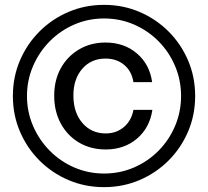

<svg xmlns="http://www.w3.org/2000/svg" viewBox="-20 -755 857 790"><path d="M408 15Q330 15 262 -14Q194 -43 142.5 -94.5Q91 -146 62 -214Q33 -282 33 -360Q33 -438 62 -506Q91 -574 142.5 -625.5Q194 -677 262 -706Q330 -735 408 -735Q486 -735 554 -706Q622 -677 673.5 -625.5Q725 -574 754 -506Q783 -438 783 -360Q783 -282 754 -214Q725 -146 673.5 -94.5Q622 -43 554 -14Q486 15 408 15ZM408 -41Q474 -41 531.5 -66Q589 -91 632.5 -135Q676 -179 700.5 -237Q725 -295 725 -360Q725 -425 700.5 -483Q676 -541 632.5 -585Q589 -629 531.5 -654Q474 -679 408 -679Q343 -679 285.5 -654Q228 -629 184.5 -585Q141 -541 116 -483Q91 -425 91 -360Q91 -295 116 -237Q141 -179 184.5 -135Q228 -91 285.5 -66Q343 -41 408 -41ZM415 -140Q353 -140 305 -168.5Q257 -197 230 -247Q203 -297 203 -361Q203 -425 230 -474Q257 -523 305 -551.5Q353 -580 414 -580Q491 -580 543.5 -535Q596 -490 606 -417H529Q522 -462 491 -488Q460 -514 414 -514Q355 -514 318.5 -472Q282 -430 282 -362Q282 -292 319 -249Q356 -206 415 -206Q459 -206 490 -232.5Q521 -259 529 -303H607Q596 -229 543.5 -184.5Q491 -140 415 -140Z"/></svg>

Font: Instrument Sans Condensed SemiBold
Style: Regular
Weight: 600
Width: 3
Designer: Rodrigo Fuenzalida
Foundry: fragTYPE
Version: Version 1.000;gftools[0.9.28]